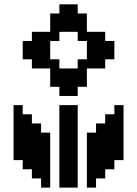

<svg xmlns="http://www.w3.org/2000/svg" viewBox="-20 -853 623 873"><path d="M250 -833.3H291.7V-791.7H250ZM291.7 -833.3H333.3V-791.7H291.7ZM208.3 -791.7H250V-750H208.3ZM250 -791.7H291.7V-750H250ZM291.7 -791.7H333.3V-750H291.7ZM333.3 -791.7H375V-750H333.3ZM333.3 -750H375V-708.3H333.3ZM291.7 -750H333.3V-708.3H291.7ZM250 -750H291.7V-708.3H250ZM208.3 -750H250V-708.3H208.3ZM375 -708.3H416.7V-666.7H375ZM375 -666.7H416.7V-625H375ZM375 -625H416.7V-583.3H375ZM375 -583.3H416.7V-541.7H375ZM416.7 -583.3H458.3V-541.7H416.7ZM416.7 -625H458.3V-583.3H416.7ZM416.7 -666.7H458.3V-625H416.7ZM416.7 -708.3H458.3V-666.7H416.7ZM458.3 -666.7H500V-625H458.3ZM458.3 -625H500V-583.3H458.3ZM333.3 -541.7H375V-500H333.3ZM291.7 -541.7H333.3V-500H291.7ZM250 -541.7H291.7V-500H250ZM208.3 -541.7H250V-500H208.3ZM208.3 -500H250V-458.3H208.3ZM250 -500H291.7V-458.3H250ZM291.7 -500H333.3V-458.3H291.7ZM333.3 -500H375V-458.3H333.3ZM250 -458.3H291.7V-416.7H250ZM291.7 -458.3H333.3V-416.7H291.7ZM166.7 -583.3H208.3V-541.7H166.7ZM166.7 -625H208.3V-583.3H166.7ZM166.7 -666.7H208.3V-625H166.7ZM166.7 -708.3H208.3V-666.7H166.7ZM125 -583.3H166.7V-541.7H125ZM125 -625H166.7V-583.3H125ZM125 -666.7H166.7V-625H125ZM125 -708.3H166.7V-666.7H125ZM83.3 -666.7H125V-625H83.3ZM83.3 -625H125V-583.3H83.3ZM208.3 -708.3H250V-666.7H208.3ZM333.3 -708.3H375V-666.7H333.3ZM333.3 -583.3H375V-541.7H333.3ZM208.3 -583.3H250V-541.7H208.3ZM250 -375H291.7V-333.3H250ZM291.7 -375H333.3V-333.3H291.7ZM291.7 -333.3H333.3V-291.7H291.7ZM291.7 -291.7H333.3V-250H291.7ZM291.7 -208.3H333.3V-166.7H291.7ZM291.7 -166.7H333.3V-125H291.7ZM291.7 -125H333.3V-83.3H291.7ZM291.7 -83.3H333.3V-41.7H291.7ZM291.7 -41.7H333.3V0H291.7ZM291.7 -250H333.3V-208.3H291.7ZM250 -291.7H291.7V-250H250ZM250 -333.3H291.7V-291.7H250ZM250 -250H291.7V-208.3H250ZM250 -208.3H291.7V-166.7H250ZM250 -166.7H291.7V-125H250ZM250 -125H291.7V-83.3H250ZM250 -83.3H291.7V-41.7H250ZM250 -41.7H291.7V0H250ZM375 -41.7H416.7V0H375ZM375 -83.3H416.7V-41.7H375ZM375 -125H416.7V-83.3H375ZM375 -166.7H416.7V-125H375ZM375 -208.3H416.7V-166.7H375ZM416.7 -208.3H458.3V-166.7H416.7ZM375 -250H416.7V-208.3H375ZM416.7 -250H458.3V-208.3H416.7ZM416.7 -83.3H458.3V-41.7H416.7ZM416.7 -125H458.3V-83.3H416.7ZM416.7 -166.7H458.3V-125H416.7ZM416.7 -291.7H458.3V-250H416.7ZM458.3 -125H500V-83.3H458.3ZM458.3 -166.7H500V-125H458.3ZM458.3 -208.3H500V-166.7H458.3ZM458.3 -291.7H500V-250H458.3ZM458.3 -333.3H500V-291.7H458.3ZM458.3 -250H500V-208.3H458.3ZM500 -166.7H541.7V-125H500ZM500 -208.3H541.7V-166.7H500ZM500 -250H541.7V-208.3H500ZM500 -291.7H541.7V-250H500ZM500 -333.3H541.7V-291.7H500ZM500 -375H541.7V-333.3H500ZM166.7 -41.7H208.3V0H166.7ZM166.7 -83.3H208.3V-41.7H166.7ZM166.7 -125H208.3V-83.3H166.7ZM166.7 -166.7H208.3V-125H166.7ZM166.7 -208.3H208.3V-166.7H166.7ZM166.7 -250H208.3V-208.3H166.7ZM125 -83.3H166.7V-41.7H125ZM125 -125H166.7V-83.3H125ZM125 -166.7H166.7V-125H125ZM125 -208.3H166.7V-166.7H125ZM125 -250H166.7V-208.3H125ZM125 -291.7H166.7V-250H125ZM83.3 -125H125V-83.3H83.3ZM83.3 -166.7H125V-125H83.3ZM83.3 -208.3H125V-166.7H83.3ZM83.3 -291.7H125V-250H83.3ZM83.3 -333.3H125V-291.7H83.3ZM83.3 -250H125V-208.3H83.3ZM41.7 -166.7H83.3V-125H41.7ZM41.7 -208.3H83.3V-166.7H41.7ZM41.7 -250H83.3V-208.3H41.7ZM41.7 -291.7H83.3V-250H41.7ZM41.7 -333.3H83.3V-291.7H41.7ZM41.7 -375H83.3V-333.3H41.7Z"/></svg>

Font: Yarndings 20
Style: Regular
Weight: 400
Designer: Sarah Cadigan-Fried
Version: Version 1.000; ttfautohint (v1.8.4.7-5d5b)